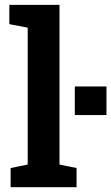

<svg xmlns="http://www.w3.org/2000/svg" viewBox="-20 -782 465 802"><path d="M24.4 0V-80.1L95.7 -94.7V-666.5L19 -681.2V-761.7H228.5V-94.7L299.8 -80.1V0ZM292.5 -301.3V-420.9H424.8V-301.3Z"/></svg>

Font: Roboto Slab SemiBold
Style: Regular
Weight: 600
Designer: Google
Version: Version 2.001; ttfautohint (v1.8.3)